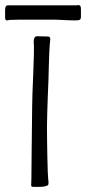

<svg xmlns="http://www.w3.org/2000/svg" viewBox="-66 -724 337 752"><path d="M56 0Q56 -3 56.5 -9.5Q57 -16 57 -27L58 -136L60 -310Q60 -338 64 -430Q68 -533 67 -543L66 -560Q66 -571 69 -576.5Q72 -582 80 -582L122 -581Q131 -581 131 -570Q131 -565 130 -560Q129 -555 129 -550Q127 -529 125 -458Q125 -435 121 -341Q120 -310 119 -280.5Q118 -251 118 -229Q118 -181 119.5 -107.5Q121 -34 123 -20Q124 -16 124 -9Q124 -2 122.5 0.5Q121 3 115 4Q107 8 89.5 8Q72 8 68 8Q60 8 58 6.5Q56 5 56 0ZM-46 -657V-684Q-46 -694 -43.5 -698.5Q-41 -703 -35 -703H233L240 -704Q247 -704 249 -700Q251 -696 251 -687V-657Q251 -650 247 -647Q243 -644 229 -644L193 -645Q159 -647 145 -647H13Q-33 -647 -38 -644Q-43 -644 -44.5 -647Q-46 -650 -46 -657Z"/></svg>

Font: Barriecito
Style: Regular
Weight: 400
Designer: Pablo Cosgaya & Sergio Jiménez
Foundry: Pablo Cosgaya & Sergio Jiménez
Version: Version 1.001